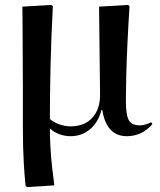

<svg xmlns="http://www.w3.org/2000/svg" viewBox="-20 -540 652 781"><path d="M90 221 84 216Q79 164 77 127.5Q75 91 74 56.5Q73 22 73 -22Q73 -49 73 -93.5Q73 -138 73 -190.5Q73 -243 72.5 -296Q72 -349 72 -395.5Q72 -442 71.5 -473.5Q71 -505 71 -513L188 -520L195 -515Q192 -458 189.5 -395.5Q187 -333 185.5 -270.5Q184 -208 183.5 -152.5Q183 -97 183 -56Q197 -43 220.5 -34.5Q244 -26 267 -26Q323 -26 355 -60.5Q387 -95 387 -154Q387 -167 386.5 -203Q386 -239 385.5 -286Q385 -333 384.5 -380Q384 -427 383.5 -463.5Q383 -500 383 -513L501 -520L507 -515Q502 -440 498.5 -365.5Q495 -291 493.5 -229.5Q492 -168 492 -132Q492 -72 504 -51Q516 -30 549 -30Q559 -30 571.5 -33.5Q584 -37 595 -43L600 -35Q557 14 496 14Q413 14 396 -93H393Q380 -43 346.5 -14.5Q313 14 267 14Q243 14 220.5 5.5Q198 -3 185 -16H183Q183 15 185 55Q187 95 191.5 136.5Q196 178 201 214Z"/></svg>

Font: Literata 72pt Medium
Style: Regular
Weight: 500
Designer: Latin by Veronika Burian and Jose Scaglione. Greek by Irene Vlachou. Cyrillic by Vera Evstafieva.
Foundry: TypeTogether
Version: Version 3.002